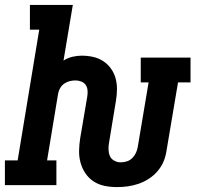

<svg xmlns="http://www.w3.org/2000/svg" viewBox="-37 -755 807 783"><path d="M440 8Q414 8 389.5 3Q365 -2 345 -15Q325 -28 311.5 -48Q298 -68 291.5 -91.5Q285 -115 285.5 -140.5Q286 -166 290 -191L319 -362Q321 -374 320 -386.5Q319 -399 312.5 -408.5Q306 -418 294.5 -422.5Q283 -427 271 -427Q259 -427 247 -424Q235 -421 225 -414Q215 -407 208.5 -396Q202 -385 200 -373L155 -101H193V0H-17V-101H35L123 -634H85V-735H260L222 -508Q239 -519 258.5 -523.5Q278 -528 296 -528Q320 -528 342.5 -523Q365 -518 383.5 -506Q402 -494 415 -476Q428 -458 434 -437Q440 -416 440 -392.5Q440 -369 436 -345L408 -175Q405 -160 405.5 -145.5Q406 -131 411 -119Q416 -107 428.5 -100Q441 -93 455 -93Q468 -93 480.5 -97Q493 -101 502.5 -110.5Q512 -120 517.5 -132Q523 -144 525 -157L569 -419H537V-520H740V-419H689L642 -140Q639 -118 630 -96.5Q621 -75 605.5 -57Q590 -39 570 -26Q550 -13 528 -5.5Q506 2 484 5Q462 8 440 8Z"/></svg>

Font: Iosevka Etoile Oblique
Style: Bold
Weight: 700
Italic angle: -9°
Designer: Belleve Invis
Foundry: Belleve Invis
Version: Version 15.5.2; ttfautohint (v1.8.4)